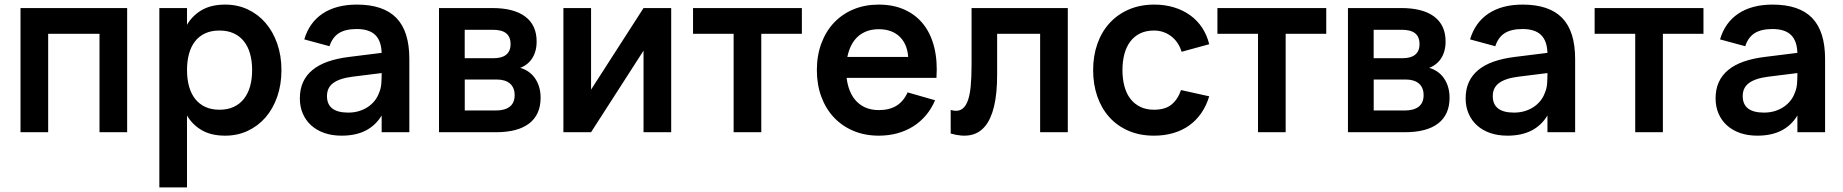

<svg xmlns="http://www.w3.org/2000/svg" viewBox="-20 -575 8017 835"><path d="M69.2 0V-540H533V0H412.7V-428H189.5V0Z M673 240V-540H793.3V240ZM959.5 15Q901.6 15 861.9 -6.4Q822.2 -27.8 797.5 -65.8Q772.8 -103.8 762 -156.1Q751.2 -208.4 751.2 -270.2Q751.2 -332.1 762.1 -384.3Q772.9 -436.6 797.7 -474.5Q822.4 -512.3 862.1 -533.7Q901.8 -555 959.5 -555Q1012.9 -555 1057.7 -534Q1102.4 -513 1134.9 -475.3Q1167.4 -437.6 1185.7 -385.1Q1204 -332.7 1204 -270.2Q1204 -207 1185.7 -154.5Q1167.3 -101.9 1134.8 -64.4Q1102.2 -26.9 1057.5 -6Q1012.8 15 959.5 15ZM934.5 -97.8Q970.1 -97.8 996.8 -110.4Q1023.6 -122.9 1041.3 -145.8Q1059 -168.7 1067.8 -200.3Q1076.5 -231.9 1076.5 -270.2Q1076.5 -309.3 1067.5 -341.2Q1058.6 -373 1040.8 -395.3Q1023.1 -417.7 996.5 -429.9Q970 -442.2 934.5 -442.2Q898 -442.2 871.5 -429.6Q844.9 -417.1 827.6 -394.4Q810.3 -371.8 801.8 -340.2Q793.3 -308.7 793.3 -270.2Q793.3 -230.6 802.3 -198.7Q811.3 -166.8 829.1 -144.4Q846.9 -122 873.2 -109.9Q899.5 -97.8 934.5 -97.8Z M1531.7 -555Q1442.2 -555 1383.6 -516.2Q1325 -477.3 1303.3 -403.7L1413 -374Q1425.5 -412.8 1454 -430.8Q1482.5 -448.8 1531.3 -448.8Q1558.2 -448.8 1578.6 -442.3Q1599.1 -435.8 1612.7 -422.2Q1626.2 -408.6 1633 -387.8Q1639.8 -366.9 1639.8 -338.2V-251.8Q1639.8 -233.8 1638.3 -211.9Q1636.8 -190 1628.3 -170.7Q1621.9 -152.5 1609.3 -136.8Q1596.8 -121.1 1579.5 -109.6Q1562.2 -98.1 1540.8 -91.7Q1519.3 -85.3 1494.4 -85.3Q1448.2 -85.3 1425.1 -103.3Q1402 -121.3 1402 -157.1Q1402 -175.2 1408.6 -189.3Q1415.2 -203.4 1429.3 -213.9Q1443.3 -224.3 1464.5 -231.2Q1485.7 -238.1 1514.3 -241.6L1671.6 -261.2L1664.6 -348.2L1497.7 -327.4Q1445.9 -321 1405.9 -307Q1365.9 -292.9 1338.8 -270.5Q1311.8 -248.2 1297.9 -217.6Q1284 -187 1284 -147.1Q1284 -110.7 1297 -80.7Q1309.9 -50.8 1333.8 -29.4Q1357.7 -8 1391 3.5Q1424.3 15 1465.6 15Q1526.8 15 1570 -7Q1613.1 -28.9 1639.8 -72.7V0H1760.2V-318.8Q1760.2 -438.9 1703.8 -497Q1647.5 -555 1531.7 -555Z M2137.2 0H1889.2V-540H2120.8Q2214.8 -540 2264.3 -502.8Q2313.8 -465.5 2313.8 -394.6Q2313.8 -367.6 2306.5 -346.6Q2299.3 -325.6 2286.3 -310.3Q2273.2 -295 2255 -285.5Q2236.8 -276 2214.2 -272V-284Q2240 -283.1 2261.3 -273Q2282.6 -263 2298.2 -245.5Q2313.8 -227.9 2322.4 -203.8Q2331.1 -179.7 2331.1 -150.1Q2331.1 -76.6 2281.6 -38.3Q2232.1 0 2137.2 0ZM2136.8 -94.5Q2174.9 -94.5 2196.5 -110.8Q2218.2 -127.2 2218.2 -161.4Q2218.2 -179 2212.4 -191.8Q2206.7 -204.7 2196.5 -212.8Q2186.3 -221 2172.4 -225Q2158.5 -229.1 2142.2 -229.1H2001.2V-94.5ZM2121.8 -445.5H2001V-321.9H2126.8Q2142.9 -321.9 2156.5 -325.2Q2170 -328.5 2179.8 -335.9Q2189.6 -343.2 2195 -354.8Q2200.4 -366.3 2200.4 -382.8Q2200.4 -400 2195.2 -411.9Q2189.9 -423.8 2179.9 -431.3Q2169.8 -438.9 2155.2 -442.2Q2140.6 -445.5 2121.8 -445.5Z M2899 -540V0H2778.7V-354.8L2550.5 0H2430.2V-540H2550.5V-185.2L2778.7 -540Z M3170.5 0V-428H2994V-540H3467.3V-428H3290.8V0Z M3801.8 -96.2Q3768.4 -96.2 3742.1 -108.1Q3715.8 -120 3697.5 -142.5Q3679.3 -165.1 3669.7 -197.7Q3660 -230.2 3660 -271.5Q3660 -313.1 3669.6 -346Q3679.2 -378.8 3697.2 -401.5Q3715.3 -424.2 3741.6 -436.1Q3767.8 -448 3801.2 -448Q3860.8 -448 3894.8 -413.3Q3928.8 -378.6 3930.3 -315.9L3930.8 -236.3H4052.6Q4057.6 -309.3 4043.2 -368.3Q4028.8 -427.2 3996.4 -468.6Q3964.1 -510 3914.8 -532.5Q3865.5 -555 3801.2 -555Q3741.6 -555 3692.1 -534.5Q3642.6 -513.9 3607.2 -476.5Q3571.9 -439.2 3552.2 -386.6Q3532.5 -334 3532.5 -270Q3532.5 -206.9 3551.9 -154.3Q3571.3 -101.8 3606.8 -64.2Q3642.2 -26.6 3691.8 -5.8Q3741.4 15 3801.8 15Q3844.6 15 3882.4 4.7Q3920.2 -5.7 3951.5 -25.4Q3982.8 -45.1 4006.9 -73.7Q4031 -102.3 4046.7 -139L3927.2 -173.2Q3909.7 -134.5 3878.9 -115.3Q3848.1 -96.2 3801.8 -96.2ZM4028.6 -327.5H3637.2L3634.2 -236.3H4052.6Z M4114.5 -96.8Q4141.3 -88.9 4158.7 -97.7Q4176.1 -106.4 4186.6 -131.2Q4197.1 -155.9 4201.2 -196.3Q4205.3 -236.8 4205.3 -291.8V-540H4623.8V0H4503.5V-428H4316.5V-250.1Q4316.5 -167.9 4303.1 -112.3Q4289.7 -56.7 4263.9 -25.8Q4238.1 5.2 4200.5 12.5Q4162.8 19.8 4114.5 5.7Z M4998.5 15Q5043.8 15 5082.3 3.8Q5120.8 -7.4 5151.3 -29.1Q5181.9 -50.8 5204.2 -82.9Q5226.4 -114.9 5238.8 -156.2L5116.2 -183.3Q5102.1 -142.2 5074.5 -120Q5047 -97.8 4998.5 -97.8Q4964.8 -97.8 4939.1 -110.3Q4913.4 -122.8 4896 -145.3Q4878.7 -167.9 4870.1 -199.8Q4861.5 -231.7 4861.5 -270Q4861.5 -308 4869.8 -339.5Q4878.1 -370.9 4895.1 -393.8Q4912.2 -416.8 4938 -429.5Q4963.8 -442.2 4998.5 -442.2Q5040 -442.2 5072.5 -418Q5105.1 -393.8 5118.8 -349.8L5238.8 -382.7Q5229.2 -422.4 5208 -454.5Q5186.8 -486.5 5155.8 -508.8Q5124.8 -531.1 5085.4 -543Q5046 -555 5000.2 -555Q4938.8 -555 4889.7 -533.9Q4840.6 -512.8 4805.9 -475Q4771.2 -437.2 4752.6 -384.8Q4734 -332.4 4734 -270Q4734 -208.5 4752 -156.1Q4770.1 -103.8 4804.2 -65.8Q4838.2 -27.8 4887.3 -6.4Q4936.4 15 4998.5 15Z M5451 0V-428H5274.5V-540H5747.8V-428H5571.3V0Z M6090.2 0H5842.2V-540H6073.8Q6167.8 -540 6217.3 -502.8Q6266.8 -465.5 6266.8 -394.6Q6266.8 -367.6 6259.5 -346.6Q6252.3 -325.6 6239.3 -310.3Q6226.2 -295 6208 -285.5Q6189.8 -276 6167.2 -272V-284Q6193 -283.1 6214.3 -273Q6235.6 -263 6251.2 -245.5Q6266.8 -227.9 6275.4 -203.8Q6284.1 -179.7 6284.1 -150.1Q6284.1 -76.6 6234.6 -38.3Q6185.1 0 6090.2 0ZM6089.8 -94.5Q6127.9 -94.5 6149.5 -110.8Q6171.2 -127.2 6171.2 -161.4Q6171.2 -179 6165.4 -191.8Q6159.7 -204.7 6149.5 -212.8Q6139.3 -221 6125.4 -225Q6111.5 -229.1 6095.2 -229.1H5954.2V-94.5ZM6074.8 -445.5H5954V-321.9H6079.8Q6095.9 -321.9 6109.5 -325.2Q6123 -328.5 6132.8 -335.9Q6142.6 -343.2 6148 -354.8Q6153.4 -366.3 6153.4 -382.8Q6153.4 -400 6148.2 -411.9Q6142.9 -423.8 6132.9 -431.3Q6122.8 -438.9 6108.2 -442.2Q6093.6 -445.5 6074.8 -445.5Z M6601.7 -555Q6512.2 -555 6453.6 -516.2Q6395 -477.3 6373.3 -403.7L6483 -374Q6495.5 -412.8 6524 -430.8Q6552.5 -448.8 6601.3 -448.8Q6628.2 -448.8 6648.6 -442.3Q6669.1 -435.8 6682.7 -422.2Q6696.2 -408.6 6703 -387.8Q6709.8 -366.9 6709.8 -338.2V-251.8Q6709.8 -233.8 6708.3 -211.9Q6706.8 -190 6698.3 -170.7Q6691.9 -152.5 6679.3 -136.8Q6666.8 -121.1 6649.5 -109.6Q6632.2 -98.1 6610.8 -91.7Q6589.3 -85.3 6564.4 -85.3Q6518.2 -85.3 6495.1 -103.3Q6472 -121.3 6472 -157.1Q6472 -175.2 6478.6 -189.3Q6485.2 -203.4 6499.3 -213.9Q6513.3 -224.3 6534.5 -231.2Q6555.7 -238.1 6584.3 -241.6L6741.6 -261.2L6734.6 -348.2L6567.7 -327.4Q6515.9 -321 6475.9 -307Q6435.9 -292.9 6408.8 -270.5Q6381.8 -248.2 6367.9 -217.6Q6354 -187 6354 -147.1Q6354 -110.7 6367 -80.7Q6379.9 -50.8 6403.8 -29.4Q6427.7 -8 6461 3.5Q6494.3 15 6535.6 15Q6596.8 15 6640 -7Q6683.1 -28.9 6709.8 -72.7V0H6830.2V-318.8Q6830.2 -438.9 6773.8 -497Q6717.5 -555 6601.7 -555Z M7091.5 0V-428H6915V-540H7388.3V-428H7211.8V0Z M7688.7 -555Q7599.2 -555 7540.6 -516.2Q7482 -477.3 7460.3 -403.7L7570 -374Q7582.5 -412.8 7611 -430.8Q7639.5 -448.8 7688.3 -448.8Q7715.2 -448.8 7735.6 -442.3Q7756.1 -435.8 7769.7 -422.2Q7783.2 -408.6 7790 -387.8Q7796.8 -366.9 7796.8 -338.2V-251.8Q7796.8 -233.8 7795.3 -211.9Q7793.8 -190 7785.3 -170.7Q7778.9 -152.5 7766.3 -136.8Q7753.8 -121.1 7736.5 -109.6Q7719.2 -98.1 7697.8 -91.7Q7676.3 -85.3 7651.4 -85.3Q7605.2 -85.3 7582.1 -103.3Q7559 -121.3 7559 -157.1Q7559 -175.2 7565.6 -189.3Q7572.2 -203.4 7586.3 -213.9Q7600.3 -224.3 7621.5 -231.2Q7642.7 -238.1 7671.3 -241.6L7828.6 -261.2L7821.6 -348.2L7654.7 -327.4Q7602.9 -321 7562.9 -307Q7522.9 -292.9 7495.8 -270.5Q7468.8 -248.2 7454.9 -217.6Q7441 -187 7441 -147.1Q7441 -110.7 7454 -80.7Q7466.9 -50.8 7490.8 -29.4Q7514.7 -8 7548 3.5Q7581.3 15 7622.6 15Q7683.8 15 7727 -7Q7770.1 -28.9 7796.8 -72.7V0H7917.2V-318.8Q7917.2 -438.9 7860.8 -497Q7804.5 -555 7688.7 -555Z"/></svg>

Font: Vela Sans GX ExtLt
Style: Regular
Weight: 200
Designer: Principal design: Mikhail Sharanda - project Manrope.
Design modification: Ravid Balaliev
Foundry: Mikhail Sharanda
Version: Version 1.001